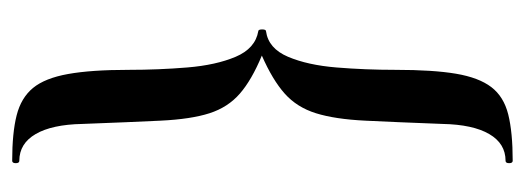

<svg xmlns="http://www.w3.org/2000/svg" viewBox="-300 -466 882 323"><g transform="rotate(-90 141.5 -304.0)"><path d="M251 -298Q254 -298 254 -304.5Q254 -311 251 -311Q222 -316 208 -349Q194 -382 190 -430.5Q186 -479 186 -529Q186 -592 179 -631Q172 -670 155.5 -690Q139 -710 109.5 -717.5Q80 -725 33 -725Q29 -725 29 -719Q29 -713 33 -713Q62 -713 78 -685.5Q94 -658 95 -607Q98 -527 100.5 -475.5Q103 -424 113 -393Q123 -362 146 -342Q169 -322 210 -305Q169 -287 146 -266.5Q123 -246 113 -214Q103 -182 100.5 -131Q98 -80 95 -1Q94 50 78 77.5Q62 105 33 105Q29 105 29 111Q29 117 33 117Q81 117 111 109.5Q141 102 157 81Q173 60 179.5 21.5Q186 -17 186 -80Q186 -131 190 -179.5Q194 -228 208 -261Q222 -294 251 -298Z"/></g></svg>

Font: Cormorant Infant Light SemiBold
Style: Regular
Weight: 600
Version: Version 4.001